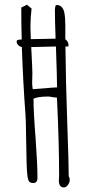

<svg xmlns="http://www.w3.org/2000/svg" viewBox="-20 -785 370 828"><path d="M280.8 -9.8Q280.8 2 272.7 12.7Q264.6 23.4 255.4 23.4Q245.1 23.4 239.5 15.9Q233.9 8.3 233.9 -5.9Q233.9 -12.7 234.4 -18.1Q234.9 -22.9 234.9 -28.8Q234.9 -168 225.6 -363.8Q221.7 -363.8 205.6 -366.2Q193.8 -368.7 188 -368.7Q143.6 -368.7 124.5 -359.4Q124.5 -302.2 133.3 -191.4Q141.6 -77.1 141.6 -18.1Q141.6 -7.3 137 -1.5Q132.3 4.4 124 4.4Q114.3 4.4 108.9 0.7Q103.5 -2.9 101.6 -11.2V-10.7Q96.7 -22.9 94.7 -83Q93.3 -123 92.3 -207Q91.8 -269.5 89.8 -291.5Q79.6 -427.7 74.2 -581.5H80.1Q68.8 -581.5 60.3 -588.9Q51.8 -596.2 51.8 -606Q51.8 -610.8 56.4 -612.5Q61 -614.3 73.7 -614.7Q71.8 -669.4 71.8 -752.4L96.2 -764.6L116.2 -748Q111.3 -710.4 111.3 -670.9Q111.3 -647.9 112.8 -616.2L219.7 -618.2Q216.8 -700.2 216.8 -742.2Q216.8 -751 220.2 -762.7Q222.2 -763.2 225.6 -763.2Q237.8 -763.2 245.8 -754.9Q253.9 -746.6 257.3 -731.4Q261.7 -709 261.7 -674.8V-615.7Q267.6 -611.8 271.5 -605.2Q275.4 -598.6 275.4 -591.3Q275.4 -586.9 274.4 -584.5H262.2Q263.7 -430.2 270 -256.3Q276.4 -78.1 276.4 -25.4Q280.8 -16.6 280.8 -9.8ZM226.1 -408.2Q226.1 -444.3 221.2 -584.5Q139.6 -583 114.7 -582Q119.6 -490.2 119.6 -467.8Q119.6 -456.5 119.1 -447.3Q118.7 -439 118.7 -428.2Q118.7 -415 121.1 -400.4Q134.3 -400.9 173.3 -404.3Q203.1 -407.2 226.1 -408.2Z"/></svg>

Font: Amatica SC
Style: Bold
Weight: 400
Designer: Vernon Adams, Ben Nathan
Foundry: newtypography
Version: Version 2.000